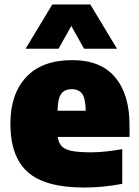

<svg xmlns="http://www.w3.org/2000/svg" viewBox="-20 -828 621 859"><path d="M356 11Q182.5 11 104.5 -57.8Q26.5 -126.5 26.5 -275.5Q26.5 -407 97.2 -483Q168 -559 303.5 -559Q431 -559 495.2 -482Q559.5 -405 559.5 -268.5V-215.5H238.5Q241.5 -190 255.2 -174.8Q269 -159.5 300.2 -153Q331.5 -146.5 387 -146.5Q419.5 -146.5 456 -150.5Q492.5 -154.5 527 -161V-5.5Q480 3.5 438.5 7.2Q397 11 356 11ZM301 -429Q269 -429 253.8 -408.2Q238.5 -387.5 237.5 -332.5H363.5Q362.5 -387 347.8 -408Q333 -429 301 -429ZM94.5 -610 214 -808H384L503.5 -610H356L299 -712L242 -610Z"/></svg>

Font: Encode Sans Black
Style: Regular
Weight: 900
Designer: Multiple Designers
Foundry: Impallari Type
Version: Version 3.002; ttfautohint (v1.8.3) -l 8 -r 50 -G 200 -x 14 